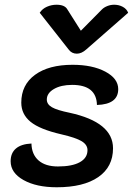

<svg xmlns="http://www.w3.org/2000/svg" viewBox="-20 -783 562 812"><path d="M25 -101Q25 -136 47.5 -155Q70 -174 113 -176Q114 -130 143 -104.5Q172 -79 225 -79Q285 -79 317.5 -97Q350 -115 350 -148Q350 -171 325 -186Q300 -201 239 -215Q148 -236 109 -268Q70 -300 70 -349Q70 -424 128 -466.5Q186 -509 287 -509Q371 -509 425.5 -480Q480 -451 480 -406Q480 -342 390 -339Q388 -424 285 -424Q238 -424 208 -406.5Q178 -389 178 -362Q178 -342 199.5 -329.5Q221 -317 275 -306Q458 -266 458 -156Q458 -77 395.5 -34Q333 9 220 9Q134 9 79.5 -21.5Q25 -52 25 -101ZM411 -743Q420 -752 434 -757.5Q448 -763 463 -763Q483 -763 499.5 -754Q516 -745 522 -729L345 -574Q325 -556 305 -556Q283 -556 270 -574L148 -729Q159 -746 178.5 -754.5Q198 -763 219 -763Q254 -763 265 -743L322 -653Z"/></svg>

Font: K2D SemiBold
Style: Italic
Weight: 600
Italic angle: -10°
Designer: Katatrad Aksorn Co.,Ltd.
Foundry: Cadson Demak Co.,Ltd.
Version: Version 1.000; ttfautohint (v1.6)